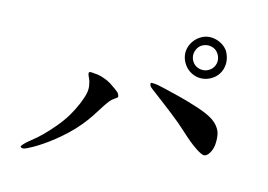

<svg xmlns="http://www.w3.org/2000/svg" viewBox="-68 -781 1136 814"><g transform="rotate(10 500.0 -374.5)"><path d="M305 -387Q304 -403 299.5 -414.5Q295 -426 294 -432Q293 -438 296 -440.5Q299 -443 309 -441Q321 -439 333.5 -436.5Q346 -434 364.5 -425Q383 -416 391.5 -409Q400 -402 414 -390.5Q428 -379 432 -371Q436 -361 434 -357.5Q432 -354 417.5 -346.5Q403 -339 380 -309Q357 -279 342.5 -260.5Q328 -242 305.5 -219Q283 -196 256.5 -175Q230 -154 205 -137.5Q180 -121 157.5 -108.5Q135 -96 118.5 -88.5Q102 -81 90 -76.5Q78 -72 71 -74Q64 -76 64 -80Q64 -82 73 -91Q82 -100 104.5 -114.5Q127 -129 150.5 -148.5Q174 -168 201 -195Q228 -222 247 -248.5Q266 -275 280.5 -302.5Q295 -330 301 -349.5Q307 -369 305 -387ZM667 -330 619 -374Q581 -409 572 -416.5Q563 -424 561 -431Q559 -438 561 -440.5Q563 -443 573 -441Q590 -439 619 -429L687 -406Q720 -395 770 -374Q820 -353 843.5 -333Q867 -313 875 -287Q881 -262 875 -229Q871 -209 859.5 -193.5Q848 -178 836 -178Q826 -178 799.5 -199Q773 -220 739 -257.5Q705 -295 667 -330ZM850 -632Q861 -609 861 -586Q861 -562 849.5 -541.5Q838 -521 816.5 -509Q795 -497 771.5 -497Q748 -497 727.5 -509Q707 -521 695 -542Q683 -563 682.5 -586Q682 -609 695 -631Q708 -652 728.5 -664Q749 -676 771 -676Q793 -676 815 -664.5Q837 -653 850 -632ZM771 -533Q784 -533 797 -540Q810 -547 817 -559.5Q824 -572 824 -586Q824 -600 816.5 -613.5Q809 -627 796.5 -633.5Q784 -640 770.5 -640Q757 -640 744.5 -633.5Q732 -627 724.5 -613.5Q717 -600 717 -586Q717 -572 724 -559.5Q731 -547 743.5 -540Q756 -533 771 -533Z"/></g></svg>

Font: ChillKai
Style: Regular
Weight: 400
Designer: ChillType
Foundry: 寒蝉字型
Version: Version 2.000